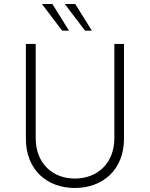

<svg xmlns="http://www.w3.org/2000/svg" viewBox="-20 -929 747 957"><path d="M189 -909 290 -776H324L241 -909ZM303 -909 404 -776H438L355 -909ZM158 -240V-710H109V-237C109 -82 215 8 353 8C491 8 598 -82 598 -237V-710H550V-240C550 -116 466 -39 353 -39C241 -39 158 -116 158 -240Z"/></svg>

Font: Sulaf Light
Style: Regular
Weight: 300
Designer: Bandar Raffah (Arabic) and Santiago Orozco (Latin)
Foundry: Caramella and Typemade
Version: Version 1.005;PS 001.005;hotconv 1.0.88;makeotf.lib2.5.64775